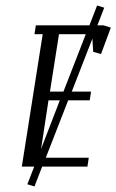

<svg xmlns="http://www.w3.org/2000/svg" viewBox="-20 -604 422 696"><path d="M59.1 0 134.8 -480H105L109.9 -512.2H304.2L332 -584L357.9 -576.2L333 -512.2H355L381.8 -503.9L346.2 -408.2L317.9 -416L314.9 -463.9L240.2 -272H310.1L305.2 -240.2H227.1L146 -32.2H301.8L296.9 0H132.8L105 71.8L79.1 64L104 0ZM128.9 -64 196.8 -240.2H155.8ZM161.1 -272H210L291 -480H193.8Z"/></svg>

Font: Gawaa
Style: Italic
Weight: 400
Designer: T. Christopher White
Version: Version 1.0